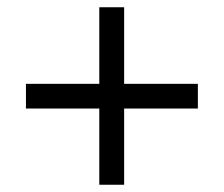

<svg xmlns="http://www.w3.org/2000/svg" viewBox="-20 -615 612 524"><path d="M318.8 -386.2H520V-318.8H318.8V-110.8H251V-318.8H50.8V-386.2H251V-595.2H318.8Z"/></svg>

Font: f08482100
Style: Regular
Weight: 400
Foundry: Ascender Corporation
Version: Version 1.10